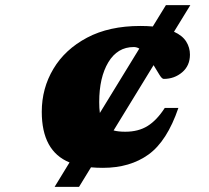

<svg xmlns="http://www.w3.org/2000/svg" viewBox="-20 -727 815 747"><path d="M192.5 0 250.5 -95Q142.5 -139 142.5 -292Q142.5 -383.5 187.8 -459.2Q233 -535 318.8 -580.5Q404.5 -626 526 -626Q552 -626 574.5 -624L625.5 -707H720.5L657 -603.5Q690 -588.5 704.5 -565.2Q719 -542 719 -514.5Q719 -471.5 688.8 -445.8Q658.5 -420 617 -420Q610 -420 600 -436.5Q590 -453 577.5 -473.5L422 -219.5Q440 -214.5 467.5 -214.5Q518.5 -214.5 554.2 -236.8Q590 -259 621 -307H674Q630 -178 558 -126Q486 -74 380.5 -74Q356 -74 334 -76L287.5 0ZM500.5 -544Q437 -544 401.5 -484.8Q366 -425.5 366 -330Q366 -305.5 368.5 -287.5L522 -538Q511.5 -544 500.5 -544Z"/></svg>

Font: Newsreader Caption ExtraBold
Style: Italic
Weight: 800
Italic angle: -17°
Designer: Hugues Gentile
Foundry: Production Type
Version: Version 1.001